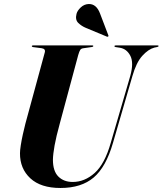

<svg xmlns="http://www.w3.org/2000/svg" viewBox="-20 -926 810 956"><path d="M531.5 -215 628.5 -547.5Q647 -613.5 629 -648.2Q611 -683 576 -688.5L556.5 -691.5Q550 -692 550 -696Q550 -700 556.5 -700H764Q769.5 -700 769.5 -697Q769.5 -693.5 763 -692L748.5 -689Q718.5 -681 688.5 -648Q658.5 -615 639 -546.5L542.5 -214.5Q508 -94.5 446.5 -42.2Q385 10 281 10Q183 10 131 -38.2Q79 -86.5 79.5 -163Q79.5 -177.5 83.5 -203Q87.5 -228.5 93.8 -257.2Q100 -286 106.5 -310.5L203 -665Q208 -683 187 -686L145 -691.5Q138.5 -692.5 138.5 -696Q138.5 -700 145 -700H439Q444.5 -700 444.5 -697Q444.5 -693 438 -692L393 -685.5Q384 -684 379.5 -677.5Q375 -671 369.5 -652L278 -312Q259.5 -245 251.8 -201.8Q244 -158.5 243.5 -131Q243.5 -74 270.5 -47Q297.5 -20 342 -20Q401.5 -20 451.5 -64.8Q501.5 -109.5 531.5 -215ZM478 -859 519.5 -750Q521 -746.5 519 -744.5Q517 -742 512.5 -743.5L408 -787Q386 -796 369.8 -811.8Q353.5 -827.5 361 -857Q365 -873 382.2 -889.2Q399.5 -905.5 422.5 -906Q460 -906.5 478 -859Z"/></svg>

Font: Fraunces 144pt S000
Style: Bold Italic
Weight: 700
Italic angle: -16°
Version: Version 1.000; ttfautohint (v1.8.3)